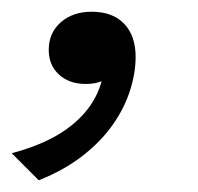

<svg xmlns="http://www.w3.org/2000/svg" viewBox="-25 -141 338 327"><path d="M41 166 -5 120Q43 107 74.5 88Q106 69 125 44Q144 19 150 -11Q152 -18 156 -20Q160 -22 163 -22Q166 -22 167 -21Q161 -8 149 -3Q137 2 121 2Q93 2 75.5 -14Q58 -30 58 -56Q58 -85 78.5 -103Q99 -121 131 -121Q167 -121 186.5 -100.5Q206 -80 206 -44Q206 -17 196.5 13Q187 43 167 71.5Q147 100 115.5 124.5Q84 149 41 166Z"/></svg>

Font: Roboto Serif Light
Style: Italic
Weight: 300
Italic angle: -10°
Version: Version 1.007